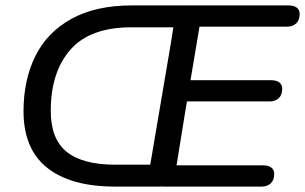

<svg xmlns="http://www.w3.org/2000/svg" viewBox="-20 -690 1128 710"><path d="M67 -278.5Q67 -394.3 110.7 -482.5Q154.3 -570.8 244.4 -620.4Q334.5 -670 467.6 -670H674.1Q700.9 -670 713.5 -655.2Q726.1 -640.3 721.6 -614.2L626.3 -47.4Q617.9 0 570.5 0H406Q241.6 0 154.3 -69.7Q67 -139.4 67 -278.5ZM535.6 -81 621.8 -589H465.6Q312.8 -589 240.3 -506.2Q167.7 -423.3 167.7 -279.8Q167.7 -176.1 226.6 -128.5Q285.6 -81 406.4 -81ZM536.8 -55.8 626.4 -622.6Q629.7 -646.5 644.2 -658.2Q658.7 -670 682.3 -670H1046.5Q1066.5 -670 1077.3 -661.9Q1088.1 -653.9 1088.1 -638.7Q1088.1 -615.7 1075.4 -603.6Q1062.6 -591.5 1042 -591.5H714.7L683.7 -393.4H982.6Q1002 -393.4 1012.8 -385.3Q1023.6 -377.3 1023.6 -362.1Q1023.6 -339.1 1010.9 -327Q998.1 -315 977.5 -315H671.1L632.8 -78.5H952.3Q972.4 -78.5 983.2 -70.4Q994 -62.3 994 -47.2Q994 -24.2 981.3 -12.1Q968.5 0 947.8 0H584.9Q557.5 0 545.2 -14.5Q533 -29 536.8 -55.8Z"/></svg>

Font: SN Pro Thin
Style: Italic
Weight: 200
Italic angle: -9°
Designer: Tobias Whetton
Foundry: Supernotes
Version: Version 1.003;Glyphs 3.3 (3324)